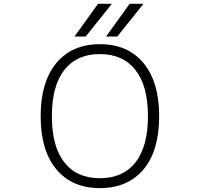

<svg xmlns="http://www.w3.org/2000/svg" viewBox="-20 -972 1040 1003"><path d="M730.5 -87.9Q647.5 10.7 502 10.7Q356.4 10.7 274.4 -87.4Q192.4 -185.5 192.4 -364.7Q192.4 -543.9 274.4 -642.6Q356.4 -741.2 502 -741.2Q647.5 -741.2 729.5 -642.6Q811.5 -543.9 811.5 -364.7Q811.5 -185.5 730.5 -87.9ZM427.7 -781.2H369.1L492.2 -952.1H564.5ZM592.8 -781.2H534.2L657.2 -952.1H729.5ZM687.5 -123Q752.9 -207 752.9 -365.2Q752.9 -523.4 687.5 -606.4Q622.1 -689.5 501.5 -689.5Q380.9 -689.5 315.9 -606.4Q251 -523.4 251 -365.2Q251 -207 315.9 -124Q380.9 -41 501.5 -41Q622.1 -41 687.5 -123Z"/></svg>

Font: Gen Shin Gothic Monospace Light
Style: Regular
Weight: 300
Designer: [Source Han Sans]
Ryoko NISHIZUKA  (kana & ideographs); Paul D. Hunt (Latin, Greek & Cyrillic); Wenlong ZHANG  (bopomofo
Version: Version 1.002.20150607